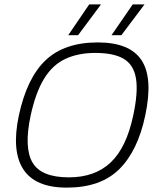

<svg xmlns="http://www.w3.org/2000/svg" viewBox="-20 -848 728 878"><path d="M292 -687 388 -828H442L337 -687ZM490 -687 587 -828H641L535 -687ZM285 10Q141 10 86.5 -74Q32 -158 66 -319Q103 -492 189 -573Q275 -654 427 -654Q573 -654 627 -573Q681 -492 644 -319Q610 -158 525 -74Q440 10 285 10ZM295 -37Q414 -37 486 -105Q558 -173 589 -319Q612 -425 602 -488Q592 -551 546.5 -578.5Q501 -606 416 -606Q337 -606 278.5 -578.5Q220 -551 181.5 -488Q143 -425 120 -319Q89 -173 128.5 -105Q168 -37 295 -37Z"/></svg>

Font: Kanit ExtraLight
Style: Italic
Weight: 275
Italic angle: -12°
Designer: Katatrad Team
Foundry: CadsonDemak
Version: Version 2.000; ttfautohint (v1.8.3)